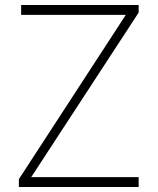

<svg xmlns="http://www.w3.org/2000/svg" viewBox="-20 -743 626 763"><path d="M55 -31 480 -684H64V-723H531V-693L104 -39H531V0H55Z"/></svg>

Font: Public Sans VF
Style: Regular
Weight: 400
Designer: Pablo Impallari, Rodrigo Fuenzalida (Modified by Dan O. Williams and USWDS)
Version: Version 1.003